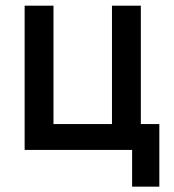

<svg xmlns="http://www.w3.org/2000/svg" viewBox="-20 -538 626 689"><path d="M68.4 0V-517.6H171.9V-92.8H381.8V-517.6H485.4V-92.8H551.8V131.8H454.1V0Z"/></svg>

Font: CaskaydiaMono NF
Style: Regular
Weight: 400
Designer: Aaron Bell
Foundry: Saja Typeworks
Version: Version 2111.001; ttfautohint (v1.8.4);Nerd Fonts 3.1.1